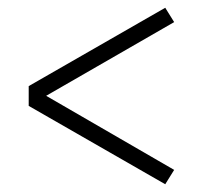

<svg xmlns="http://www.w3.org/2000/svg" viewBox="-20 -500 529 495"><path d="M406 -25 54 -227V-278L406 -480L429 -443L99 -253L429 -62Z"/></svg>

Font: Lexend Deca ExtraLight
Style: Regular
Weight: 200
Designer: Bonnie Shaver-Troup, Thomas Jockin
Foundry: Lexend
Version: Version 1.008; ttfautohint (v1.8.4.7-5d5b)